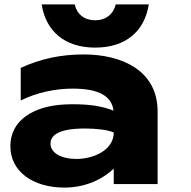

<svg xmlns="http://www.w3.org/2000/svg" viewBox="-20 -835 866 871"><path d="M496 0H695V-329C695 -516 532 -588 360 -588C257 -588 165 -569 74 -527V-379C145 -415 231 -433 310 -433C430 -433 487 -398 495 -333C488 -336 480 -339 472 -341C434 -354 382 -362 315 -362C302 -362 287 -362 272 -361C133 -354 27 -290 27 -172C27 -55 132 16 272 16C369 16 447 -23 496 -70ZM169 -815C188 -693 274 -619 412 -619C550 -619 636 -693 655 -815H505C494 -770 460 -743 412 -743C363 -743 329 -770 319 -815ZM496 -234C496 -153 403 -114 327 -114C256 -114 209 -142 209 -184C209 -249 321 -252 366 -252C417 -252 470 -246 496 -234Z"/></svg>

Font: Bounded
Style: Bold
Weight: 700
Designer: Vlad Churkin
Version: Version 3.0